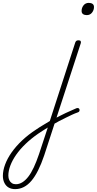

<svg xmlns="http://www.w3.org/2000/svg" viewBox="-303 -795 673 1334"><path d="M71 32Q92 21 112.5 10.5Q133 0 153 -9.5Q173 -19 192 -27Q211 -35 228 -43Q238 -46 243 -43Q248 -40 249.5 -34Q251 -28 248 -22Q245 -16 237 -14Q217 -7 195.5 3Q174 13 152 24Q130 35 106.5 47Q83 59 60 73ZM-198 519Q-224 519 -243 508Q-262 497 -272.5 475.5Q-283 454 -283 427Q-283 390 -267.5 348Q-252 306 -222 263.5Q-192 221 -149 180.5Q-106 140 -52 105Q-29 89 -5 75Q19 61 43 46L220 -500Q223 -508 228 -511.5Q233 -515 243 -515Q254 -515 257.5 -509Q261 -503 258 -494L4 285Q-16 344 -38 388Q-60 432 -84.5 461Q-109 490 -137.5 504.5Q-166 519 -198 519ZM-193 485Q-170 485 -148.5 472Q-127 459 -107 433.5Q-87 408 -68.5 368.5Q-50 329 -32 276L29 91Q12 101 -4.5 112Q-21 123 -38 134Q-87 168 -125.5 205Q-164 242 -190.5 280Q-217 318 -231 355Q-245 392 -245 425Q-245 443 -238.5 456.5Q-232 470 -220.5 477.5Q-209 485 -193 485ZM300 -690Q284 -690 274 -697Q264 -704 264 -719Q264 -741 277.5 -758Q291 -775 314 -775Q330 -775 340 -768Q350 -761 350 -746Q350 -725 336.5 -707.5Q323 -690 300 -690Z"/></svg>

Font: Playwrite MX Thin
Style: Regular
Weight: 250
Designer: Veronika Burian, José Scaglione
Foundry: TypeTogether
Version: Version 1.002